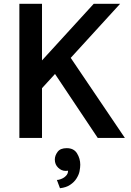

<svg xmlns="http://www.w3.org/2000/svg" viewBox="-20 -720 684 1002"><path d="M398.9 140.1Q398.9 153.3 395 174.3Q391.6 191.9 378.9 211.9Q367.2 230.5 346.7 244.1Q325.2 258.8 293 262.2L276.9 219.2Q285.2 219.2 295.9 215.3Q305.7 211.9 314.5 206.1Q322.8 200.2 329.1 191.9Q335 183.6 335 173.8V170.9Q332 171.9 323.2 171.9Q300.8 171.9 283.7 155.3Q266.1 138.7 266.1 112.8Q266.1 91.8 280.8 72.3Q294.9 53.2 328.1 53.2Q365.2 53.2 381.8 80.1Q398.9 107.4 398.9 140.1ZM267.1 -334 199.2 -259.8V0H81.1V-700.2H199.2V-404.8L469.2 -700.2H606.9L349.1 -418L631.8 0H490.2Z"/></svg>

Font: Post Grotesk Medium
Style: Medium
Weight: 500
Version: Version 1.0